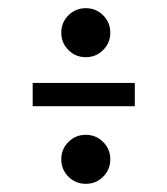

<svg xmlns="http://www.w3.org/2000/svg" viewBox="-20 -580 410 470"><path d="M60 -320V-377H310V-320ZM147.5 -147.5Q130 -165 130 -190Q130 -215 147.5 -232.5Q165 -250 190 -250Q215 -250 232.5 -232.5Q250 -215 250 -190Q250 -165 232.5 -147.5Q215 -130 190 -130Q165 -130 147.5 -147.5ZM147.5 -457.5Q130 -475 130 -500Q130 -525 147.5 -542.5Q165 -560 190 -560Q215 -560 232.5 -542.5Q250 -525 250 -500Q250 -475 232.5 -457.5Q215 -440 190 -440Q165 -440 147.5 -457.5Z"/></svg>

Font: Cherry Swash
Style: Regular
Weight: 400
Designer: Kasatkina Nataliya
Foundry: Nataliya Kasatkina
Version: Version 1.001